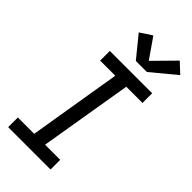

<svg xmlns="http://www.w3.org/2000/svg" viewBox="-300 -1053 1122 1122"><g transform="rotate(45 261.5 -492.0)"><path d="M27 0V-80H162L257 -655H132V-735H482V-655H348L252 -80H377V0ZM281 -801 175 -931 248 -979 334 -855 461 -984 523 -926 372 -801Z"/></g></svg>

Font: Iosevka Slab Medium Oblique
Style: Regular
Weight: 500
Italic angle: -9°
Monospace: yes
Designer: Belleve Invis
Foundry: Belleve Invis
Version: Version 11.1.1; ttfautohint (v1.8.3)